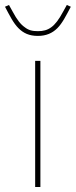

<svg xmlns="http://www.w3.org/2000/svg" viewBox="-36 -750 304 770"><path d="M105 0V-506H126V0ZM116 -606C81 -606 58 -617 38 -637C18 -657 3 -687 -16 -723L0 -730L15 -703C32 -671 47 -652 63 -641C78 -629 93 -625 116 -625C137 -625 154 -629 170 -641C185 -652 200 -671 217 -703L232 -730L248 -723C229 -687 214 -657 194 -637C174 -617 149 -606 116 -606Z"/></svg>

Font: Plexus Sans Thin
Style: Regular
Weight: 250
Version: Version 2.001;PS 002.001;hotconv 1.0.70;makeotf.lib2.5.58329